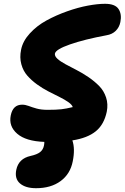

<svg xmlns="http://www.w3.org/2000/svg" viewBox="-20 -739 650 1000"><path d="M168 241.2Q112.8 241.2 84 216.3Q55.2 191.4 64.9 145Q77.1 86.9 139.2 73.2Q172.4 65.9 188.5 53.5Q204.6 41 209 19Q210.9 10.3 210.9 0Q114.7 -3.4 69.6 -42.5Q24.4 -81.5 36.1 -138.2Q47.4 -193.8 95.2 -193.8Q111.8 -193.8 128.9 -187.3Q146 -180.7 170.2 -173.8Q194.3 -167 228 -167Q272.9 -167 299.1 -169.9Q325.2 -172.9 358.9 -181.2Q355 -193.8 335.7 -207.3Q316.4 -220.7 289.8 -233.9Q263.2 -247.1 232.2 -262.9Q201.2 -278.8 172.6 -299.6Q144 -320.3 122.3 -345Q100.6 -369.6 91.1 -404.5Q81.5 -439.5 89.8 -480Q98.6 -524.9 135.3 -564.9Q171.9 -605 221.9 -632.3Q272 -659.7 329.1 -679.9Q386.2 -700.2 437.5 -709.7Q488.8 -719.2 526.9 -719.2Q579.1 -719.2 597.2 -692.4Q615.2 -665.5 606.9 -624Q601.6 -597.2 583 -578.6Q564.5 -560.1 534.2 -555.2Q418.9 -533.7 344.7 -507.8Q270.5 -481.9 266.1 -460Q263.7 -446.8 279.1 -432.9Q294.4 -418.9 320.6 -404.8Q346.7 -390.6 378.7 -374.3Q410.6 -357.9 441.7 -336.7Q472.7 -315.4 496.8 -290.8Q521 -266.1 532.5 -231.4Q543.9 -196.8 536.1 -157.2Q522 -90.3 478.8 -55.2Q435.5 -20 356.9 -7.8Q372.1 36.1 358.9 101.1Q346.2 167 295.7 204.1Q245.1 241.2 168 241.2Z"/></svg>

Font: Shantell Sans Bouncy
Style: Italic
Weight: 800
Italic angle: -11.31°
Designer: Stephen Nixon, Anya Danilova, Shantell Martin
Foundry: Arrow Type
Version: Version 1.006;[9816181b4]